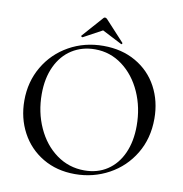

<svg xmlns="http://www.w3.org/2000/svg" viewBox="-86 -856 904 948"><g transform="rotate(10 366.0 -381.5)"><path d="M43 -303Q43 -397 87.5 -473Q132 -549 209.5 -592.5Q287 -636 382 -636Q474 -636 544.5 -595.5Q615 -555 653 -484Q691 -413 691 -325Q691 -226 645 -149.5Q599 -73 521 -30.5Q443 12 351 12Q260 12 190 -29.5Q120 -71 81.5 -143Q43 -215 43 -303ZM611 -275Q611 -367 576.5 -444Q542 -521 481 -566.5Q420 -612 344 -612Q279 -612 228.5 -580Q178 -548 150 -488.5Q122 -429 122 -349Q122 -258 157 -181Q192 -104 254 -59Q316 -14 394 -14Q460 -14 509 -46.5Q558 -79 584.5 -138Q611 -197 611 -275ZM271 -660Q268 -660 265.5 -662.5Q263 -665 265 -667L356 -770Q359 -775 365 -775Q370 -775 375 -770L470 -667Q472 -665 469.5 -661.5Q467 -658 465 -660L366 -711L272 -660Z"/></g></svg>

Font: Cormorant Upright Medium
Style: Regular
Weight: 500
Designer: Christian Thalmann (Catharsis Fonts)
Foundry: Catharsis Fonts
Version: Version 3.302